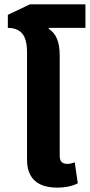

<svg xmlns="http://www.w3.org/2000/svg" viewBox="-20 -851 412 881"><path d="M104 -448V-611Q104 -671 82 -697Q60 -723 16 -723V-783L117 -831H372V-723H204L203 -719Q229 -703 241.5 -673Q254 -643 254 -594V-448ZM243 10Q198 10 167 -4Q136 -18 120 -46.5Q104 -75 104 -118V-548H254V-136Q254 -117 262.5 -108Q271 -99 289 -99Q297 -99 306 -101Q315 -103 323 -106L337 -10Q318 0 294 5Q270 10 243 10Z"/></svg>

Font: Farlight84_Sys_V01
Style: Bold
Weight: 700
Designer: Monotype Design Team, Nadine Chahine and Nizar Qandah
Foundry: Monotype Imaging Inc.
Version: Version 2.004;October 31, 2024;FontCreator 14.0.0.2814 64-bi